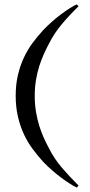

<svg xmlns="http://www.w3.org/2000/svg" viewBox="-20 -596 404 866"><path d="M326.2 250Q313.5 244.1 295.4 232.7Q277.3 221.2 256.6 205.8Q235.8 190.4 214.8 172.1Q193.8 153.8 174.8 133.8Q149.9 106.4 127.2 75.9Q104.5 45.4 87.6 9Q70.8 -27.3 60.8 -70.1Q50.8 -112.8 50.8 -164.1Q50.8 -215.3 60.8 -257.6Q70.8 -299.8 87.6 -335.9Q104.5 -372.1 127.2 -402.6Q149.9 -433.1 174.8 -460Q193.8 -480 214.8 -498.5Q235.8 -517.1 256.6 -532.5Q277.3 -547.9 295.4 -559.3Q313.5 -570.8 326.2 -576.2L334.5 -567.9Q291.5 -525.9 258.3 -486.3Q225.1 -446.8 202.1 -401.4Q189.9 -378.9 178.2 -353Q166.5 -327.1 157.2 -297.9Q147.9 -268.6 142.3 -235.4Q136.7 -202.1 136.7 -164.1Q136.7 -125.5 142.3 -91.8Q147.9 -58.1 157.2 -28.3Q166.5 1.5 178.2 27.1Q189.9 52.7 202.1 75.2Q225.1 120.6 258.3 159.4Q291.5 198.2 334.5 241.2Z"/></svg>

Font: Simplified Naskh
Style: Regular
Weight: 400
Designer: SIL International
Foundry: Arabeyes
Version: 1.02_alpha